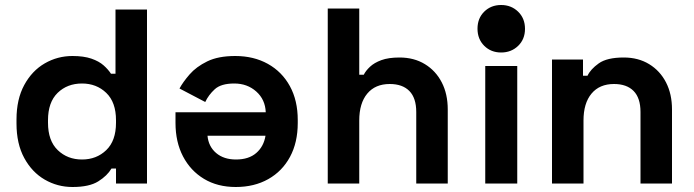

<svg xmlns="http://www.w3.org/2000/svg" viewBox="-20 -734 2774 768"><path d="M568 -696V0H444V-60H426Q409 -31 373 -8.5Q337 14 270 14Q210 14 159 -15.5Q108 -45 77 -102Q46 -159 46 -240V-256Q46 -337 77 -394Q108 -451 159 -480.5Q210 -510 270 -510Q315 -510 345.5 -499.5Q376 -489 394.5 -472.5Q413 -456 424 -439H442V-696ZM172 -253V-243Q172 -171 211 -133.5Q250 -96 308 -96Q366 -96 405 -133.5Q444 -171 444 -243V-253Q444 -325 405 -362.5Q366 -400 308 -400Q249 -400 210.5 -362.5Q172 -325 172 -253Z M1171 -254V-242Q1171 -164 1140 -106.5Q1109 -49 1053 -17.5Q997 14 923 14Q850 14 796 -18.5Q742 -51 712 -108.5Q682 -166 682 -242V-285H1043Q1041 -336 1005 -368Q969 -400 917 -400Q864 -400 839 -377Q814 -354 801 -326L698 -380Q712 -406 738.5 -436.5Q765 -467 809 -488.5Q853 -510 921 -510Q995 -510 1051.5 -478.5Q1108 -447 1139.5 -389.5Q1171 -332 1171 -254ZM810 -191Q814 -148 844.5 -122Q875 -96 924 -96Q975 -96 1005 -122Q1035 -148 1042 -191Z M1291 0V-700H1417V-435H1435Q1443 -451 1460 -467Q1477 -483 1505.5 -493.5Q1534 -504 1578 -504Q1636 -504 1679.5 -477.5Q1723 -451 1747 -404.5Q1771 -358 1771 -296V0H1645V-286Q1645 -342 1617.5 -370Q1590 -398 1539 -398Q1481 -398 1449 -359.5Q1417 -321 1417 -252V0Z M2049 -470V0H1921V-470ZM2080 -618.8Q2080 -577 2052.5 -550.5Q2025 -524 1984.5 -524Q1944 -524 1917 -550.7Q1890 -577.5 1890 -619.2Q1890 -661 1917 -687.5Q1944 -714 1984.5 -714Q2025 -714 2052.5 -687.3Q2080 -660.5 2080 -618.8Z M2188 0V-496H2312V-431H2330Q2342 -457 2375 -480.5Q2408 -504 2475 -504Q2533 -504 2576.5 -477.5Q2620 -451 2644 -404.5Q2668 -358 2668 -296V0H2542V-286Q2542 -342 2514.5 -370Q2487 -398 2436 -398Q2378 -398 2346 -359.5Q2314 -321 2314 -252V0Z"/></svg>

Font: Space 7353
Style: Regular
Weight: 400
Designer: Christine Claussen + Ruben Lyon  (Space 7353)
Version: Version 1.000;FEAKit 1.0